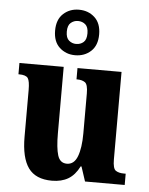

<svg xmlns="http://www.w3.org/2000/svg" viewBox="-56 -860 712 916"><g transform="rotate(5 299.5 -402.0)"><path d="M227 10Q149 10 114 -38.5Q79 -87 79 -188V-411Q79 -454 69.5 -468Q60 -482 27 -482H24V-536H236V-218Q236 -148 247 -112.5Q258 -77 291 -77Q326 -77 341.5 -118Q357 -159 357 -228V-419Q357 -462 343 -472Q329 -482 305 -482H302V-536H513V-117Q513 -73 527.5 -63.5Q542 -54 566 -54H575V0H385L362 -70H358Q337 -28 305 -9Q273 10 227 10ZM285 -596Q241 -596 210.5 -624Q180 -652 180 -705Q180 -758 210.5 -786Q241 -814 285 -814Q330 -814 360.5 -786Q391 -758 391 -705Q391 -652 360.5 -624Q330 -596 285 -596ZM285 -650Q306 -650 320.5 -662.5Q335 -675 335 -705Q335 -735 320.5 -747.5Q306 -760 285 -760Q266 -760 251 -747.5Q236 -735 236 -705Q236 -675 251 -662.5Q266 -650 285 -650Z"/></g></svg>

Font: Noto Serif Thai Condensed ExtraBold
Style: Regular
Weight: 800
Width: 3
Designer: Monotype Design Team
Foundry: Monotype Imaging Inc.
Version: Version 2.002; ttfautohint (v1.8.4.7-5d5b)